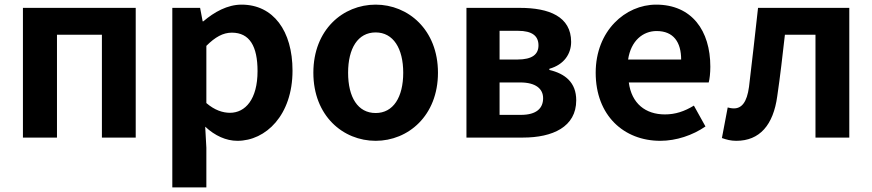

<svg xmlns="http://www.w3.org/2000/svg" viewBox="-20 -594 3767 829"><path d="M79 0H226V-444H420V0H566V-560H79Z M724 215H871V44L866 -47C908 -8 956 14 1005 14C1128 14 1243 -97 1243 -289C1243 -461 1160 -574 1023 -574C962 -574 905 -542 858 -502H855L844 -560H724ZM973 -107C942 -107 907 -118 871 -149V-396C909 -434 943 -453 981 -453C1058 -453 1092 -394 1092 -287C1092 -165 1039 -107 973 -107Z M1602 14C1742 14 1871 -94 1871 -280C1871 -466 1742 -574 1602 -574C1461 -574 1333 -466 1333 -280C1333 -94 1461 14 1602 14ZM1602 -106C1525 -106 1483 -174 1483 -280C1483 -385 1525 -454 1602 -454C1678 -454 1721 -385 1721 -280C1721 -174 1678 -106 1602 -106Z M1994 0H2238C2366 0 2468 -46 2468 -161C2468 -238 2420 -276 2352 -292V-297C2416 -315 2446 -362 2446 -413C2446 -523 2350 -560 2225 -560H1994ZM2137 -337V-461H2216C2279 -461 2305 -438 2305 -398C2305 -360 2279 -337 2214 -337ZM2137 -98V-238H2226C2294 -238 2325 -210 2325 -170C2325 -127 2297 -98 2229 -98Z M2831 14C2900 14 2971 -10 3026 -48L2976 -138C2935 -113 2896 -100 2851 -100C2767 -100 2707 -147 2695 -238H3040C3044 -252 3047 -279 3047 -306C3047 -462 2967 -574 2813 -574C2680 -574 2552 -461 2552 -280C2552 -95 2674 14 2831 14ZM2692 -337C2704 -418 2756 -460 2815 -460C2888 -460 2921 -412 2921 -337Z M3159 14C3260 14 3319 -54 3336 -179C3349 -267 3359 -356 3369 -444H3501V0H3647V-560H3253C3240 -446 3228 -332 3214 -219C3205 -152 3182 -126 3149 -126C3138 -126 3130 -128 3122 -130L3097 2C3117 9 3135 14 3159 14Z"/></svg>

Font: Noto Sans TC
Style: Bold
Weight: 700
Designer: Ryoko NISHIZUKA 西塚涼子 (kana, bopomofo & ideographs); Paul D. Hunt (Latin, Greek & Cyrillic); Sandoll Communications 산돌커뮤니
Foundry: Adobe
Version: Version 2.004;hotconv 1.0.118;makeotfexe 2.5.65603